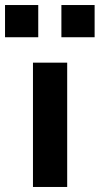

<svg xmlns="http://www.w3.org/2000/svg" viewBox="-50 -743 396 763"><path d="M81 0V-494H217V0ZM194 -595V-723H326V-595ZM-30 -595V-723H102V-595Z"/></svg>

Font: Nunito Sans 10pt SemiExpanded
Style: Bold
Weight: 700
Width: 6
Designer: Vernon Adams
Foundry: Vernon Adams
Version: Version 3.101;gftools[0.9.27]